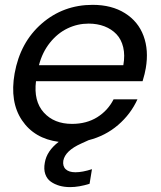

<svg xmlns="http://www.w3.org/2000/svg" viewBox="-20 -577 660 789"><path d="M344.2 -480Q298.8 -480 257.8 -460.4Q216.8 -440.9 185.3 -401.6Q153.8 -362.3 140.1 -309.1H486.8Q494.1 -350.1 486.3 -382.8Q478.5 -415.5 458.5 -436.5Q438.5 -457.5 409.2 -468.8Q379.9 -480 344.2 -480ZM348.1 178.2Q304.7 191.9 268.1 191.9Q244.6 191.9 224.6 186.3Q204.6 180.7 188.7 169.4Q172.9 158.2 166 138.2Q159.2 118.2 164.1 91.8Q171.9 43.5 221.2 5.9Q121.1 -7.3 70.3 -82.8Q19.5 -158.2 40 -274.9Q63 -403.3 151.6 -480.2Q240.2 -557.1 360.8 -557.1Q439 -557.1 493.4 -522.9Q547.9 -488.8 569.8 -429.7Q591.8 -370.6 579.1 -296.9Q575.7 -275.4 565.9 -243.2H127.9Q117.7 -161.6 159.9 -114.7Q202.1 -67.9 275.9 -67.9Q335.4 -67.9 379.4 -95.2Q423.3 -122.6 446.8 -168.9H544.9Q517.1 -107.9 465.1 -63.2Q413.1 -18.6 344.2 -1L313 13.2Q248 42.5 240.2 83Q236.8 106 250 118.4Q263.2 130.9 290 130.9Q318.8 130.9 357.9 118.2Z"/></svg>

Font: Poppins
Style: Italic
Weight: 400
Italic angle: -10°
Designer: Ninad Kale (Devanagari), Jonny Pinhorn (Latin)
Foundry: Indian Type Foundry
Version: Version 3.200;PS 1.000;hotconv 16.6.54;makeotf.lib2.5.65590